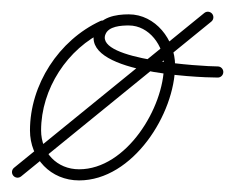

<svg xmlns="http://www.w3.org/2000/svg" viewBox="-51 -294 401 328"><path d="M133 -253.5C130.8 -258.2 125.1 -260.3 120.4 -258.1C49.4 -225.2 0.2 -149.4 0.2 -71.2C0.2 -23.2 35.7 14.2 84.2 14.2C175.8 14.2 248.1 -99.6 248.1 -182.5C248.1 -226.1 214.5 -269.5 169 -269.5C147 -269.5 119.4 -265 111 -241.1C111 -241.1 111 -241.2 111 -241.2C111 -241.2 111.1 -241.2 111.1 -241.2C85.8 -170.5 282.2 -161.6 321 -161.5C326.2 -161.5 330.5 -165.7 330.5 -171C330.5 -176.2 326.3 -180.5 321 -180.5C294.8 -180.6 113.4 -191.2 128.9 -234.8C128.9 -234.8 129 -234.8 129 -234.8C129 -234.8 129 -234.9 129 -234.9C134 -249.3 156.3 -250.5 169 -250.5C203.9 -250.5 229.1 -215.6 229.1 -182.5C229.1 -110.3 165 -4.8 84.2 -4.8C46.1 -4.8 19.2 -33.6 19.2 -71.2C19.2 -142 64.1 -211.1 128.4 -240.9C133.1 -243.1 135.2 -248.7 133 -253.5ZM298 -271.8C298 -271.8 298 -271.8 298 -271.8C189.7 -183.7 81.3 -95.5 -27 -7.4C-31.1 -4.1 -31.7 1.9 -28.4 6C-25.1 10.1 -19.1 10.7 -15 7.4C-15 7.4 -15 7.4 -15 7.4C93.3 -80.8 201.7 -169 310 -257.1C314.1 -260.4 314.7 -266.4 311.4 -270.5C308.1 -274.5 302.1 -275.2 298 -271.8Z"/></svg>

Font: FRB American Cursive Extralight
Style: Italic
Weight: 200
Italic angle: -25°
Version: Version 2.0;Modular Font Editor K font №1